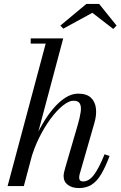

<svg xmlns="http://www.w3.org/2000/svg" viewBox="-20 -945 612 975"><path d="M18.5 0 212 -723.5H136V-750H301L101 0ZM381 10Q346 10 324.5 -6.2Q303 -22.5 303 -51Q303 -59 305.2 -69.2Q307.5 -79.5 311 -92L374 -308Q386 -348.5 389.8 -376.5Q393.5 -404.5 385.5 -419Q377.5 -433.5 353 -433.5Q330 -433.5 299.2 -409Q268.5 -384.5 237 -342Q205.5 -299.5 178.8 -245.5Q152 -191.5 136 -133H120.5Q131 -176.5 150.2 -223.2Q169.5 -270 195 -314Q220.5 -358 250 -393Q279.5 -428 311.8 -448.8Q344 -469.5 376.5 -469.5Q420 -469.5 441.8 -448.8Q463.5 -428 467.2 -394Q471 -360 459 -319.5L384.5 -60.5Q383.5 -57 382.8 -52.2Q382 -47.5 382 -43.5Q382 -23.5 401.5 -23.5Q431 -23.5 456.2 -56Q481.5 -88.5 511 -161.5L536.5 -153Q515 -95.5 493.2 -59.5Q471.5 -23.5 444.8 -6.8Q418 10 381 10ZM301.5 -799.5 286.5 -815 418.5 -925H483.5L572 -815L555 -798L449 -880Z"/></svg>

Font: Bodoni Moda 9pt
Style: Italic
Weight: 400
Italic angle: -13°
Designer: Owen Earl
Foundry: indestructible type
Version: Version 2.005